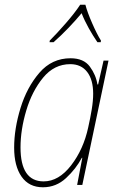

<svg xmlns="http://www.w3.org/2000/svg" viewBox="-20 -784 503 814"><path d="M162 10Q218 10 260 -29Q302 -68 327 -115H329L307 0H329L440 -527H419L396 -426H393Q387 -466 361 -501.5Q335 -537 279 -537Q200 -537 147 -475.5Q94 -414 67 -326Q40 -238 40 -158Q40 -80 71.5 -35Q103 10 162 10ZM165 -15Q67 -15 67 -159Q67 -234 91.5 -316Q116 -398 163 -455Q210 -512 278 -512Q324 -512 349.5 -479Q375 -446 375 -387Q375 -357 369 -320.5Q363 -284 354 -244Q334 -151 281.5 -83Q229 -15 165 -15ZM190 -605H207Q239 -633 270.5 -666Q302 -699 326 -728Q338 -697 356.5 -664Q375 -631 393 -605H407L408 -612Q391 -639 370.5 -686Q350 -733 342 -764H320Q297 -729 259 -685.5Q221 -642 191 -612Z"/></svg>

Font: Noto Sans UI SemiCondensed Thin
Style: Italic
Weight: 250
Width: 4
Italic angle: -12°
Designer: Monotype Design Team
Foundry: Monotype Imaging Inc.
Version: Version 1.901